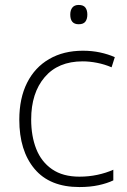

<svg xmlns="http://www.w3.org/2000/svg" viewBox="-20 -746 515 776"><path d="M301 10Q181 10 119.5 -63.5Q58 -137 58 -262Q58 -349 89.5 -411.5Q121 -474 179 -507.5Q237 -541 315 -541Q352 -541 384.5 -534Q417 -527 444 -515L431 -474Q403 -486 372.5 -492Q342 -498 314 -498Q215 -498 160.5 -434Q106 -370 106 -263Q106 -196 126.5 -144Q147 -92 190.5 -62Q234 -32 301 -32Q339 -32 374 -39.5Q409 -47 438 -60V-17Q413 -5 378.5 2.5Q344 10 301 10ZM298 -726Q317 -726 325 -715.5Q333 -705 333 -687Q333 -669 325 -658.5Q317 -648 298 -648Q264 -648 264 -687Q264 -705 272.5 -715.5Q281 -726 298 -726Z"/></svg>

Font: Noto Kufi Arabic ExtraLight
Style: Regular
Weight: 200
Designer: Monotype Design Team, David Williams, Khaled Hosny
Foundry: Google LLC
Version: Version 2.109; ttfautohint (v1.8.4.7-5d5b)